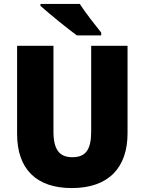

<svg xmlns="http://www.w3.org/2000/svg" viewBox="-20 -947 735 977"><path d="M386 -927H186V-917C226 -881 325 -800 371 -767H495V-781C468 -815 413 -884 386 -927ZM629 -269V-714H444V-278C444 -184 415 -147 348 -147C284 -147 252 -184 252 -277V-714H67V-265C67 -87 165 10 345 10C533 10 629 -94 629 -269Z"/></svg>

Font: Noto Sans Telugu SemiCondensed Black
Style: Regular
Weight: 900
Width: 4
Designer: Jelle Bosma - Monotype Design Team
Foundry: Monotype Imaging Inc.
Version: Version 2.005